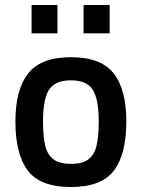

<svg xmlns="http://www.w3.org/2000/svg" viewBox="-20 -741 570 772"><path d="M42 -253Q42 -381 93.5 -446Q145 -511 265 -511Q386 -511 437 -446Q488 -381 488 -253Q488 -121 438 -55Q388 11 265 11Q142 11 92 -55Q42 -121 42 -253ZM377 -253Q377 -342 353 -380Q329 -418 265 -418Q201 -418 177 -380Q153 -342 153 -253Q153 -191 162 -154.5Q171 -118 195.5 -100Q220 -82 265 -82Q311 -82 335 -100Q359 -118 368 -154.5Q377 -191 377 -253ZM107 -721H211V-607H107ZM316 -721H421V-607H316Z"/></svg>

Font: Cairo SemiBold
Style: Regular
Weight: 600
Designer: Mohamed Gaber, Accademia di Belle Arti di Urbino and others
Foundry: Kief Type Foundry, Accademia di Belle Arti di Urbino and others
Version: Version 3.011